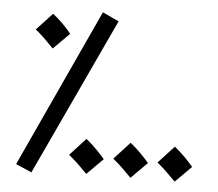

<svg xmlns="http://www.w3.org/2000/svg" viewBox="-51 -747 945 831"><g transform="rotate(5 421.0 -331.5)"><path d="M115 27 434 -657 363 -690 46 -3ZM160 -515 230 -585C209 -611 180 -641 149 -665L80 -591C112 -565 129 -547 160 -515ZM352 13 422 -57C400 -83 371 -113 340 -138L271 -63C303 -37 320 -19 352 13ZM544 13 614 -57C592 -83 563 -113 532 -138L463 -63C495 -37 512 -19 544 13ZM736 13 806 -57C784 -83 755 -113 724 -138L655 -63C687 -37 704 -19 736 13Z"/></g></svg>

Font: Noto Sans Arabic UI XCn Md
Style: Regular
Weight: 500
Width: 2
Designer: Monotype Design Team, Nadine Chahine and Nizar Qandah
Foundry: Monotype Imaging Inc.
Version: Version 2.010